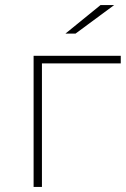

<svg xmlns="http://www.w3.org/2000/svg" viewBox="-20 -740 498 760"><path d="M458 -489H146V0H113V-519H458ZM378 -720H432L279 -607H239Z"/></svg>

Font: Montserrat Alternates ExLight
Style: Regular
Weight: 275
Designer: Julieta Ulanovsky
Foundry: Julieta Ulanovsky
Version: Version 7.200